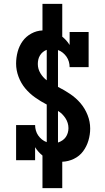

<svg xmlns="http://www.w3.org/2000/svg" viewBox="-20 -863 540 990"><path d="M199 107V-61Q188 -70 178.5 -80.5Q169 -91 161 -104V-37H63V-218H161Q161 -204 165 -190Q169 -176 177 -164.5Q185 -153 196 -144Q207 -135 221 -130V-324Q190 -340 161 -360.5Q132 -381 110 -407.5Q88 -434 75.5 -467.5Q63 -501 63 -535Q63 -566 71 -596Q79 -626 96.5 -650.5Q114 -675 141.5 -690Q169 -705 199 -706V-843H301V-674Q312 -665 321.5 -654.5Q331 -644 339 -631V-698H437V-517H339Q339 -531 335 -545Q331 -559 323 -570.5Q315 -582 304 -591Q293 -600 279 -605V-415Q311 -399 341.5 -378.5Q372 -358 395 -331Q418 -304 431.5 -270Q445 -236 445 -200Q445 -169 436 -138.5Q427 -108 408.5 -83Q390 -58 361 -44Q332 -30 301 -29V107ZM221 -449V-606Q210 -602 201 -594.5Q192 -587 186 -577Q180 -567 177.5 -556Q175 -545 175 -533Q175 -508 188 -486Q201 -464 221 -449ZM279 -128Q291 -132 301.5 -139Q312 -146 319 -156Q326 -166 329.5 -178Q333 -190 333 -202Q333 -216 329 -229Q325 -242 317.5 -253.5Q310 -265 300.5 -274.5Q291 -284 279 -291Z"/></svg>

Font: Iosevka Curly Slab
Style: Bold
Weight: 700
Monospace: yes
Designer: Belleve Invis
Foundry: Belleve Invis
Version: Version 22.1.2; ttfautohint (v1.8.4)